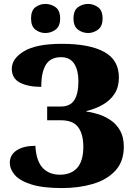

<svg xmlns="http://www.w3.org/2000/svg" viewBox="-20 -947 690 977"><path d="M295 10Q198 10 139.5 -8.5Q81 -27 55.5 -56.5Q30 -86 30 -119Q30 -159 65 -182Q100 -205 160 -205Q164 -129 196.5 -93.5Q229 -58 285 -58Q342 -58 373 -93Q404 -128 404 -200Q404 -264 378 -299.5Q352 -335 290 -335H220V-405H290Q337 -405 358 -437.5Q379 -470 379 -535Q379 -588 358 -622Q337 -656 290 -656Q238 -656 214 -618.5Q190 -581 190 -505Q123 -505 81.5 -526.5Q40 -548 40 -597Q40 -649 102.5 -686.5Q165 -724 295 -724Q435 -724 510 -683Q585 -642 585 -553Q585 -504 563 -470Q541 -436 503.5 -414.5Q466 -393 420 -382V-379Q448 -376 481 -365.5Q514 -355 543.5 -335Q573 -315 591.5 -282Q610 -249 610 -200Q610 -125 567 -78.5Q524 -32 452.5 -11Q381 10 295 10ZM429 -779Q400 -779 377 -796Q354 -813 354 -853Q354 -894 377 -910.5Q400 -927 429 -927Q455 -927 478.5 -910.5Q502 -894 502 -853Q502 -813 478.5 -796Q455 -779 429 -779ZM211 -779Q183 -779 160.5 -796Q138 -813 138 -853Q138 -894 160.5 -910.5Q183 -927 211 -927Q239 -927 262.5 -910.5Q286 -894 286 -853Q286 -813 262.5 -796Q239 -779 211 -779Z"/></svg>

Font: Noto Serif Black
Style: Regular
Weight: 900
Designer: Monotype Design Team
Foundry: Monotype Imaging Inc.
Version: Version 2.014; ttfautohint (v1.8.4.7-5d5b)